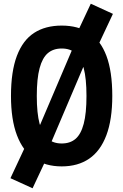

<svg xmlns="http://www.w3.org/2000/svg" viewBox="-20 -879 660 1028"><path d="M310.4 11.9Q223.7 11.9 163.1 -29.4Q102.6 -70.7 70.7 -154.8Q38.8 -238.9 38.8 -365.2Q38.8 -496.3 70.5 -580Q102.2 -663.6 162.5 -702.8Q222.9 -742 310.4 -742Q397.9 -742 458.1 -702.8Q518.2 -663.6 549.8 -580Q581.2 -496.3 581.2 -365.2Q581.2 -238.9 549.5 -154.8Q517.8 -70.7 457.5 -29.4Q397.2 11.9 310.4 11.9ZM310.4 -619.3Q265.6 -619.3 236.2 -594.5Q206.9 -569.6 192 -513.7Q177 -457.8 177 -365.2Q177 -272.4 192 -216.5Q206.9 -160.5 236.2 -135.6Q265.6 -110.8 310.4 -110.8Q355.7 -110.8 384.6 -135.6Q413.5 -160.5 428.2 -216.2Q443 -272 443 -365.2Q443 -458.2 428.2 -514.1Q413.5 -570 384.6 -594.7Q355.7 -619.3 310.4 -619.3ZM466.1 -859.1 584.6 -804.8 473.8 -568.7 364.9 -643.6ZM389.5 -667.7 470.4 -624.8 228.4 -56.2 151.2 -108.6ZM154.4 129 35.9 75.1 148.2 -164.8 252.6 -80.2Z"/></svg>

Font: Monaspace Neon Var
Style: Regular
Weight: 400
Designer: Riley Cran and the Lettermatic Team
Version: Version 1.000 (Monaspace Neon Var)